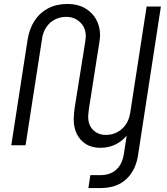

<svg xmlns="http://www.w3.org/2000/svg" viewBox="-20 -733 843 969"><path d="M487 13Q444 13 414 -5.5Q384 -24 368 -56.5Q352 -89 352 -130Q352 -143 353.5 -159.5Q355 -176 357 -190L409 -515Q410 -523 411.5 -533Q413 -543 413 -551Q413 -593 384.5 -620.5Q356 -648 314 -648Q284 -648 258 -635Q232 -622 215 -597.5Q198 -573 193 -542L109 0H37L119 -531Q128 -588 154.5 -628.5Q181 -669 223 -691Q265 -713 321 -713Q371 -713 407.5 -692.5Q444 -672 464.5 -636.5Q485 -601 485 -555Q485 -545 483.5 -533Q482 -521 480 -511L429 -185Q428 -175 426.5 -164.5Q425 -154 425 -145Q425 -101 450.5 -76.5Q476 -52 515 -52Q544 -52 570 -65Q596 -78 613.5 -102.5Q631 -127 636 -159L664 -138Q653 -93 628 -59Q603 -25 567 -6Q531 13 487 13ZM426 216 436 151H485Q536 151 566.5 123.5Q597 96 605 45L720 -700H792L677 48Q666 125 618 170.5Q570 216 488 216Z"/></svg>

Font: MuseoModerno Light
Style: Italic
Weight: 300
Italic angle: -9°
Designer: Pablo Cosgaya, Héctor Gatti, Marcela Romero, and the Authors of The MuseoModerno Project.
Foundry: Omnibus-Type Team
Version: Version 1.003